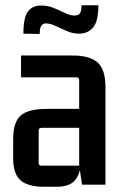

<svg xmlns="http://www.w3.org/2000/svg" viewBox="-20 -702 466 730"><path d="M196 8H146Q86 8 58 -16.5Q30 -41 30 -101V-173Q30 -238 59 -263Q88 -288 157 -288H293V-216H138Q127 -216 127 -206V-83Q127 -72 138 -72H281V-398Q281 -408 270 -408H60V-491H250Q320 -492 350.5 -465Q381 -438 381 -371V0H292L281 -72L287 -91Q287 -43 266 -17.5Q245 8 196 8ZM131 -573 69 -574Q69 -635 86 -658Q103 -681 136 -681Q161 -681 183.5 -672Q206 -663 226 -653Q246 -643 263 -643Q279 -643 284.5 -652Q290 -661 290 -682H354Q354 -621 334 -597.5Q314 -574 281 -574Q257 -574 234 -584Q211 -594 191 -603.5Q171 -613 155 -613Q143 -613 137 -604Q131 -595 131 -573Z"/></svg>

Font: Gemunu Libre ExtraLight SemiBold
Style: Regular
Weight: 600
Version: Version 1.100